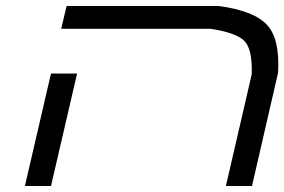

<svg xmlns="http://www.w3.org/2000/svg" viewBox="-20 -620 948 640"><path d="M63 0 150 -375H237L150 0ZM709 -600Q828 -584 871 -536Q913 -490 907 -378L820 0H733L819 -372Q822 -453 796 -482Q771 -510 683 -524H184L202 -600Z"/></svg>

Font: Miedinger
Style: Italic
Weight: 400
Italic angle: -13°
Version: Version 001.000